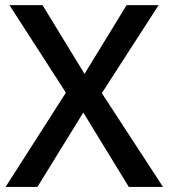

<svg xmlns="http://www.w3.org/2000/svg" viewBox="-20 -734 662 754"><path d="M620.1 0H485.8L307.1 -292L127 0H2L238.8 -370.1L17.1 -713.9H147L312 -443.8L477.1 -713.9H603L379.9 -368.2Z"/></svg>

Font: TypoPRO Open Sans
Style: Regular
Weight: 600
Foundry: Ascender Corporation
Version: Version 1.10